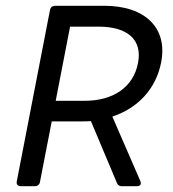

<svg xmlns="http://www.w3.org/2000/svg" viewBox="-20 -645 600 665"><path d="M538.1 -428.7C561.5 -546.9 484.4 -625 340.8 -625H170.9C162.1 -625 155.3 -620.1 153.3 -611.3L38.1 -16.6C36.1 -5.9 42 0 52.7 0H100.6C109.4 0 116.2 -4.9 118.2 -13.7L159.2 -224.6H263.7C274.4 -224.6 285.2 -224.6 294.9 -225.6L384.8 -11.7C387.7 -3.9 393.6 0 402.3 0H454.1C465.8 0 470.7 -6.8 465.8 -18.6L369.1 -241.2C458 -270.5 520.5 -337.9 538.1 -428.7ZM458 -426.8C442.4 -343.8 373 -295.9 273.4 -295.9H172.9L222.7 -552.7H321.3C422.9 -552.7 473.6 -506.8 458 -426.8Z"/></svg>

Font: Ed Sans Neue
Style: Italic
Weight: 400
Italic angle: -11°
Designer: Stephen Hutchings
Version: Version 1.004;PS 001.004;hotconv 1.0.88;makeotf.lib2.5.64775